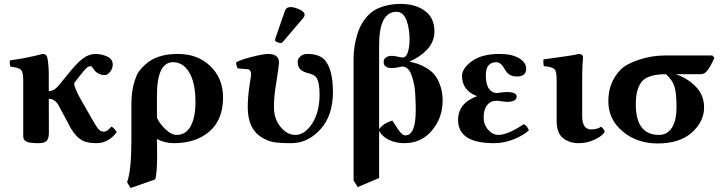

<svg xmlns="http://www.w3.org/2000/svg" viewBox="-20 -718 3671 976"><path d="M228.5 -43.5Q228.5 -15.6 218 -2.9Q207.5 9.8 175.8 9.8Q166 9.8 158.2 9.5Q150.4 9.3 143.3 8.5Q136.2 7.8 130.6 6.8Q125 5.9 120.4 4.2Q115.7 2.4 112.1 0.2Q108.4 -2 105.7 -4.4Q103 -6.8 101.3 -10.3Q99.6 -13.7 98.9 -17.3Q98.1 -21 98.1 -25.9Q98.1 -46.9 98.1 -81.1Q98.1 -115.2 98.1 -191.2Q98.1 -267.1 98.1 -309.1Q98.1 -351.1 86.7 -363Q75.2 -375 33.2 -378.9Q27.3 -397.9 30.8 -411.1Q115.7 -422.4 196.8 -443.8Q215.8 -443.8 220.2 -426.8Q224.1 -409.2 226.3 -382.8Q228.5 -356.4 228 -321.3Q228 -312.5 228 -290.3Q228 -268.1 228 -254.9Q255.9 -254.9 279.8 -285.2L317.9 -332Q369.6 -397 400.9 -420.4Q432.1 -443.8 464.8 -443.8Q495.6 -443.8 524.4 -430.9Q553.2 -418 553.2 -389.2Q553.2 -378.4 547.9 -366.2Q542.5 -354 532.5 -345.2Q522.5 -336.4 511.2 -336.4Q496.6 -336.4 485.6 -341.6Q474.6 -346.7 464.8 -355Q461.4 -358.4 456.8 -365.5Q452.1 -372.6 448.5 -377.2Q444.8 -381.8 441.9 -381.8Q430.7 -381.8 420.9 -373.5Q411.1 -365.2 382.8 -329.1L358.9 -298.3Q350.6 -287.6 384.8 -223.1L451.2 -106.9Q472.2 -69.8 482.7 -59.3Q493.2 -48.8 509 -48.8Q524.9 -48.8 545.9 -74.2Q549.8 -73.2 554.4 -69.6Q559.1 -65.9 562.7 -61.8Q566.4 -57.6 569.1 -53.2Q571.8 -48.8 573.2 -45.4Q529.8 10.3 469.2 9.8Q422.4 9.8 395.3 -5.6Q368.2 -21 341.8 -63L278.8 -180.2Q259.8 -215.8 228 -215.8Z M973.6 -200.2Q973.6 -295.4 942.6 -348.6Q911.6 -401.9 859.9 -401.9Q777.8 -401.9 777.8 -231.9V-119.1Q792 -88.4 821.8 -60.3Q851.6 -32.2 877.9 -32.2Q924.8 -32.2 949.2 -76.7Q973.6 -121.1 973.6 -200.2ZM769.5 193.8 643.6 237.8 626 208Q647.9 150.9 647.9 -6.8V-186Q647.9 -248 660.4 -292.5Q672.9 -336.9 686.3 -355Q699.7 -373 719.7 -391.1Q778.8 -444.3 884.8 -443.8Q984.9 -443.8 1049.3 -381.8Q1113.8 -319.8 1113.8 -222.2Q1113.8 -110.4 1045.2 -50.3Q976.6 9.8 863.8 9.8Q817.9 9.8 777.8 -11.2Q777.8 2.9 778.3 32.5Q778.8 62 778.8 77.1Q778.3 158.7 769.5 193.8Z M1457.5 -682.1Q1475.6 -682.1 1502 -670.2Q1528.3 -658.2 1528.3 -644Q1528.3 -635.3 1523.4 -628.9L1419.4 -506.8Q1412.6 -499 1408.2 -499Q1401.4 -499 1389.9 -503.4Q1378.4 -507.8 1378.4 -513.2Q1378.4 -519 1379.4 -522L1429.2 -665Q1435.5 -682.1 1457.5 -682.1ZM1672.4 -250Q1672.4 -129.9 1608.4 -60.1Q1544.4 9.8 1461.4 9.8Q1401.4 9.8 1370.8 4.4Q1340.3 -1 1308.1 -21Q1239.3 -64 1239.3 -174.8Q1239.3 -224.6 1249.5 -291Q1250.5 -300.8 1253.4 -316.9Q1256.3 -333 1256.3 -340.8Q1256.3 -358.9 1244.1 -365.2Q1242.2 -366.2 1189.5 -370.1Q1180.7 -381.3 1180.2 -400.9Q1199.2 -413.1 1258.8 -428.5Q1318.4 -443.8 1343.3 -443.8Q1398.4 -443.8 1398.4 -398.9Q1398.4 -389.2 1384.3 -296.9Q1372.1 -229 1372.6 -171.9Q1372.6 -113.8 1406 -73Q1439.5 -32.2 1481.4 -32.2Q1529.3 -32.2 1567.4 -90.8Q1604.5 -148.9 1604.5 -237.8Q1604.5 -299.8 1587.4 -325.2Q1578.6 -337.4 1549.3 -345.2Q1522.5 -352.1 1509.3 -362.8Q1493.2 -377 1493.2 -403.8Q1493.2 -418.9 1506.8 -431.4Q1520.5 -443.8 1542.5 -443.8Q1605.5 -443.8 1633.3 -410.2Q1672.4 -361.8 1672.4 -250Z M1907.2 -488.8V-61Q1929.2 -91.8 1974.1 -105Q1977.1 -102.1 2000 -65.9Q2022.9 -29.8 2040 -29.8Q2093.3 -29.8 2093.3 -157.2Q2093.3 -179.2 2092.8 -196Q2092.3 -212.9 2090.6 -242.2Q2088.9 -271.5 2084.2 -292.7Q2079.6 -314 2072.3 -335.4Q2064.9 -356.9 2052.7 -368.4Q2040.5 -379.9 2023.9 -379.9Q2022 -379.9 2005.1 -376Q1988.3 -372.1 1971.2 -372.1Q1930.2 -372.1 1930.2 -403.8Q1930.2 -418 1942.1 -426Q1954.1 -434.1 1971.2 -434.1Q1984.4 -434.1 2002.2 -429.9Q2020 -425.8 2026.4 -425.8Q2044.9 -425.8 2053.5 -453.4Q2062 -481 2062 -516.6Q2062 -543.5 2058.3 -567.4Q2054.7 -591.3 2047.4 -612.3Q2040 -633.3 2026.9 -645.8Q2013.7 -658.2 1996.1 -658.2Q1907.2 -657.7 1907.2 -488.8ZM1777.3 199.2V-416Q1777.3 -487.3 1798.8 -551.3Q1820.3 -615.2 1865.7 -653.3Q1891.1 -674.8 1932.1 -686.5Q1973.1 -698.2 2016.1 -698.2Q2090.8 -698.2 2139.6 -663.1Q2188.5 -627.9 2188.5 -557.1Q2188.5 -530.3 2177.7 -506.1Q2167 -481.9 2148.4 -463.1Q2129.9 -444.3 2108.2 -430.2Q2086.4 -416 2061 -404.8Q2084.5 -399.4 2102.3 -393.8Q2120.1 -388.2 2146 -373.3Q2171.9 -358.4 2188.5 -338.6Q2205.1 -318.8 2217.5 -284.2Q2230 -249.5 2230 -205.6Q2230 -119.6 2176 -54.9Q2122.1 9.8 2035.2 9.8Q1991.2 9.8 1956.1 -7.6Q1920.9 -24.9 1907.2 -54.2V187L1798.3 232.9Z M2438.5 -121.1Q2438.5 -84 2461.7 -58.1Q2484.9 -32.2 2512.7 -32.2Q2561.5 -32.2 2642.6 -86.9Q2659.7 -79.1 2668.5 -55.2Q2639.6 -29.3 2591.1 -9.8Q2542.5 9.8 2491.7 9.8Q2308.6 9.8 2308.6 -107.9Q2308.6 -193.8 2404.8 -229Q2328.6 -258.8 2328.6 -332Q2328.6 -370.1 2378.7 -407Q2428.7 -443.8 2519.5 -443.8Q2582.5 -443.8 2618.7 -421.9Q2654.8 -399.9 2654.8 -369.1Q2654.8 -329.1 2607.4 -329.1Q2566.4 -329.1 2547.9 -362.8Q2526.9 -401.9 2503.4 -401.9Q2449.2 -401.9 2449.7 -335Q2449.7 -290 2465.1 -267.6Q2480.5 -245.1 2505.9 -245.1Q2508.8 -246.1 2513.7 -246.1Q2539.6 -250 2556.6 -250Q2606.4 -250 2606.4 -227.1Q2606.4 -200.2 2555.7 -200.2Q2552.7 -200.2 2542.2 -201.7Q2531.7 -203.1 2528.8 -203.1Q2512.7 -206.1 2504.9 -206.1Q2474.1 -206.1 2456.3 -183.6Q2438.5 -161.1 2438.5 -121.1Z M2939.5 -127Q2939.5 -91.8 2951.9 -75.9Q2964.4 -60.1 2983.4 -60.1Q3017.6 -60.1 3035.6 -74.2Q3053.7 -59.1 3053.7 -45.9Q3037.6 -23.9 3000 -7.1Q2962.4 9.8 2922.4 9.8Q2872.6 9.8 2839.4 -18.1Q2809.6 -43.9 2809.6 -105V-314Q2809.6 -356 2798.1 -366.9Q2786.6 -377.9 2744.6 -381.8Q2742.7 -386.7 2742.2 -398.9Q2741.7 -411.1 2742.7 -416Q2901.9 -437 2920.4 -443.8Q2943.4 -443.8 2943.4 -426.8Q2943.4 -425.8 2943.4 -423.6Q2943.4 -421.4 2942.9 -414.8Q2942.4 -408.2 2941.9 -401.1Q2941.4 -394 2940.9 -383.8Q2940.4 -373.5 2940.2 -364Q2939.9 -354.5 2939.7 -343Q2939.5 -331.5 2939.5 -321.3Z M3541 -340.8H3415Q3475.1 -320.8 3517.1 -277.3Q3559.1 -233.9 3559.1 -171.9Q3559.1 -100.1 3497.1 -44.4Q3435.1 11.2 3323.2 11.2Q3218.3 11.2 3145.3 -49.8Q3072.3 -110.8 3072.3 -204.1Q3072.3 -301.3 3137.2 -366.2Q3164.1 -393.1 3229 -414.6Q3293.9 -436 3359.9 -436H3601.1L3611.8 -423.8Q3608.9 -418.9 3601.6 -403.1Q3594.2 -387.2 3589.6 -379.6Q3585 -372.1 3576.9 -361.1Q3568.8 -350.1 3560.5 -345.5Q3552.2 -340.8 3541 -340.8ZM3330.1 -32.2Q3372.1 -32.2 3395.5 -68.6Q3418.9 -105 3418.9 -175Q3418.9 -245.1 3408.4 -278.6Q3397.9 -312 3365.2 -340.8Q3274.4 -340.8 3243.2 -304Q3211.9 -267.1 3211.9 -188Q3211.9 -32.2 3330.1 -32.2Z"/></svg>

Font: Linux Libertine
Style: Bold
Weight: 700
Designer: Philipp H. Poll
Foundry: Philipp H. Poll
Version: Version 5.0.3